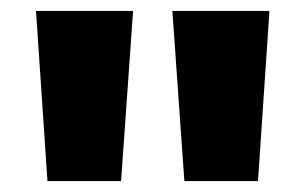

<svg xmlns="http://www.w3.org/2000/svg" viewBox="-20 -780 560 352"><path d="M67 -448 46 -760H224L202 -448ZM318 -448 296 -760H474L453 -448Z"/></svg>

Font: Murecho ExtraBold
Style: Regular
Weight: 800
Designer: Neil Summerour
Foundry: Positype
Version: Version 1.010; ttfautohint (v1.8.3)